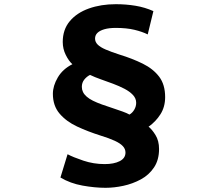

<svg xmlns="http://www.w3.org/2000/svg" viewBox="-20 -808 1040 915"><path d="M684 -644Q658 -657 620.5 -666Q583 -675 532 -675Q499 -675 477 -668.5Q455 -662 444 -651Q433 -640 433 -624Q433 -608 445.5 -595.5Q458 -583 483.5 -572Q509 -561 549 -548Q611 -529 660.5 -504.5Q710 -480 738.5 -442.5Q767 -405 767 -345Q767 -299 745 -264Q723 -229 688 -204Q704 -192 721 -164.5Q738 -137 738 -98Q738 -46 714 -10Q690 26 651 47Q612 68 568 77.5Q524 87 483 87Q432 87 373.5 76.5Q315 66 268 38L302 -73Q328 -59 377 -42.5Q426 -26 479 -26Q523 -26 550.5 -40Q578 -54 578 -81Q578 -98 565.5 -111.5Q553 -125 527 -137Q501 -149 459 -162Q399 -181 347.5 -205Q296 -229 264 -266.5Q232 -304 232 -361Q232 -399 255.5 -439Q279 -479 325 -502Q308 -517 293.5 -546Q279 -575 279 -608Q279 -667 312.5 -707Q346 -747 403.5 -767.5Q461 -788 532 -788Q581 -788 626 -780.5Q671 -773 711 -755ZM370 -394Q370 -381 375.5 -369.5Q381 -358 393 -347.5Q405 -337 423 -328Q441 -319 466 -310Q492 -301 517.5 -292.5Q543 -284 564 -276.5Q585 -269 597 -262Q611 -270 620 -285.5Q629 -301 629 -318Q629 -339 613.5 -355.5Q598 -372 573 -385Q548 -398 518.5 -409Q489 -420 460.5 -430Q432 -440 409 -451Q393 -443 381.5 -428.5Q370 -414 370 -394Z"/></svg>

Font: Noto Sans JP Thin Black
Style: Regular
Weight: 900
Version: Version 2.004-H2;hotconv 1.0.118;makeotfexe 2.5.65603